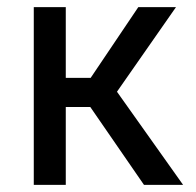

<svg xmlns="http://www.w3.org/2000/svg" viewBox="-20 -520 550 540"><path d="M234 -219H165V0H75V-500H165V-301H235L369 -500H475L309 -262L495 0H385Z"/></svg>

Font: PT Root UI Web Medium
Style: Regular
Weight: 500
Designer: Vitaly Kuzmin
Foundry: ParaType Ltd.
Version: Version 1.001W